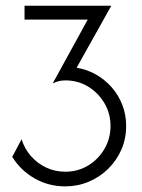

<svg xmlns="http://www.w3.org/2000/svg" viewBox="-20 -645 498 673"><path d="M208.3 8.3Q150.7 8.3 101.7 -19.4Q52.8 -47.2 22.9 -95.1L55.6 -156.9Q66 -123.6 88.5 -97.9Q111.1 -72.2 142 -57.6Q172.9 -43.1 208.3 -43.1Q252.8 -43.1 288.5 -64.6Q324.3 -86.1 345.8 -122.6Q367.4 -159 367.4 -203.5Q367.4 -247.2 345.8 -283.7Q324.3 -320.1 288.5 -341.7Q252.8 -363.2 209 -363.2Q197.9 -363.2 187.2 -360.8Q176.4 -358.3 167.4 -353.5L166 -354.9L287.5 -576.4H66V-625H369.4V-623.6L248.6 -407.6Q286.1 -401.4 317.4 -383.3Q348.6 -365.3 372.2 -338.2Q395.8 -311.1 409 -276.7Q422.2 -242.4 422.2 -203.5Q422.2 -159 405.6 -120.8Q388.9 -82.6 359.4 -53.5Q329.9 -24.3 291 -8Q252.1 8.3 208.3 8.3Z"/></svg>

Font: Afacad Flux Light
Style: Regular
Weight: 300
Designer: Kristian Moeller
Foundry: Dicotype
Version: Version 1.100